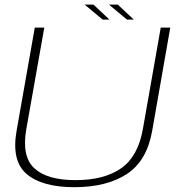

<svg xmlns="http://www.w3.org/2000/svg" viewBox="-20 -792 782 817"><path d="M296.5 4.5Q159.5 4.5 93.8 -51.2Q28 -107 50.5 -235L128 -674.5H168.5L92 -243Q71.5 -126.5 126 -76Q180.5 -25.5 301.5 -25.5Q423 -25.5 495.2 -75.8Q567.5 -126 588 -243L664 -674.5H704.5L627.5 -235Q605 -107 519.2 -51.2Q433.5 4.5 296.5 4.5ZM520.5 -708.5 443.5 -772.5H481L549.5 -708.5ZM417 -708.5 340 -772.5H377.5L446 -708.5Z"/></svg>

Font: Anybody ExtraExpanded ExtraLight
Style: Italic
Weight: 200
Width: 8
Italic angle: -10°
Designer: Tyler Finck
Foundry: Etcetera Type Company
Version: Version 1.010; ttfautohint (v1.8.3) -l 8 -r 50 -G 200 -x 14 